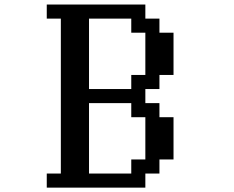

<svg xmlns="http://www.w3.org/2000/svg" viewBox="-20 -817 1040 852"><path d="M375 -421.9H562.5V-484.4H625V-671.9H562.5V-734.4H375ZM375 -46.9H562.5V-109.4H625V-296.9H562.5V-359.4H375ZM187.5 15.6V-46.9H250V-734.4H187.5V-796.9H625V-734.4H687.5V-671.9H750V-484.4H687.5V-421.9H625V-359.4H687.5V-296.9H750V-109.4H687.5V-46.9H625V15.6Z"/></svg>

Font: KH Dot Dougenzaka 16
Style: Regular
Weight: 400
Designer: Original version for X68000 by Keitarou Hiraki (http://hp.vector.co.jp/authors/VA000874/) / TrueType conversion by Homem
Version: Version 1.00.20150527